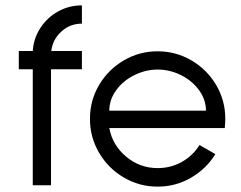

<svg xmlns="http://www.w3.org/2000/svg" viewBox="-20 -690 899 715"><path d="M171 -500H285V-432H170V0H102V-432H50V-500H102Q105 -547 130.5 -586Q156 -625 196.5 -647.5Q237 -670 285 -670V-602Q241 -602 208.5 -572.5Q176 -543 171 -500Z M387 -213Q399 -149 450 -106.5Q501 -64 567 -64Q616 -64 657 -87Q698 -110 723 -150L782 -116Q748 -61 691 -28Q634 5 567 5Q499 5 441 -29Q383 -63 349 -121Q315 -179 315 -247Q315 -316 349 -373.5Q383 -431 441 -465Q499 -499 567 -499Q635 -499 693 -465Q751 -431 785 -373.5Q819 -316 819 -247Q819 -235 817 -213ZM387 -278H747Q747 -319 721 -354.5Q695 -390 653.5 -410.5Q612 -431 567 -431Q523 -431 481 -410.5Q439 -390 413 -354.5Q387 -319 387 -278Z"/></svg>

Font: Sulphur Point
Style: Regular
Weight: 400
Designer: Noponies / Dale Sattler
Foundry: Noponies
Version: Version 1.000; ttfautohint (v1.8)